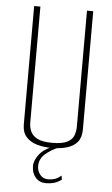

<svg xmlns="http://www.w3.org/2000/svg" viewBox="-55 -657 501 858"><g transform="rotate(5 195.5 -228.0)"><path d="M196 5Q160 5 129.5 -4Q99 -13 81 -33.5Q63 -54 63 -89V-620H91V-99Q91 -78 99.5 -59.5Q108 -41 130.5 -29.5Q153 -18 196 -18Q241 -18 263.5 -29.5Q286 -41 293 -60Q300 -79 300 -99V-620H328V-89Q328 -54 311.5 -33.5Q295 -13 264.5 -4Q234 5 196 5ZM184 164Q155 164 137.5 144Q120 124 120 93Q120 67 141.5 39.5Q163 12 210 -4L228 0Q191 16 167 37.5Q143 59 143 91Q143 113 156.5 129.5Q170 146 192 146Q209 146 222.5 141.5Q236 137 251 124L254 142Q236 155 220 159.5Q204 164 184 164Z"/></g></svg>

Font: Smooch Sans Thin ExtraLight
Style: Regular
Weight: 250
Version: Version 1.010